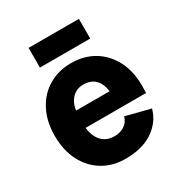

<svg xmlns="http://www.w3.org/2000/svg" viewBox="-172 -838 911 972"><g transform="rotate(-30 283.0 -352.0)"><path d="M281 14Q207 14 149.5 -21Q92 -56 60 -119Q28 -182 28 -265Q28 -349 60.5 -412Q93 -475 151 -509.5Q209 -544 283 -544Q358 -544 415.5 -509.5Q473 -475 505.5 -412.5Q538 -350 538 -265Q538 -254 537.5 -244Q537 -234 537 -223H111V-323H427L386 -265Q386 -349 359.5 -384Q333 -419 283 -419Q237 -419 209 -383.5Q181 -348 181 -265Q181 -187 210 -150Q239 -113 290 -113Q323 -113 347.5 -128.5Q372 -144 382 -176L524 -140Q505 -71 443 -28.5Q381 14 281 14ZM136 -603V-718H430V-603Z"/></g></svg>

Font: Radio Canada Big
Style: Bold
Weight: 700
Designer: Étienne Aubert Bonn
Foundry: Coppers and Brasses
Version: Version 1.001